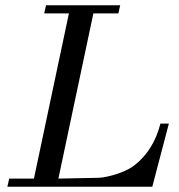

<svg xmlns="http://www.w3.org/2000/svg" viewBox="-20 -710 680 730"><path d="M590 -240H622L559 0H8L15 -31H109L242 -659H148L155 -690H437L430 -659H335L202 -31L355 -34Q382 -35 426 -49Q470 -64 493 -83Q564 -139 590 -240Z"/></svg>

Font: GFS Didot
Style: Italic
Weight: 400
Italic angle: -12°
Designer: Takis Katsoulidis and George D. Matthiopoulos
Foundry: George Matthiopoulos and Takis Katsoulidis
Version: Version 1.0